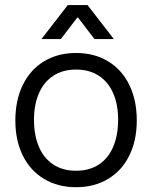

<svg xmlns="http://www.w3.org/2000/svg" viewBox="-20 -741 609 769"><path d="M41.5 -258.3Q41.5 -339.8 71.5 -401.1Q101.6 -462.4 156.7 -495.6Q211.9 -528.8 284.7 -528.8V-462.4Q231.4 -462.4 193.4 -437.5Q155.3 -412.6 135.5 -366.5Q115.7 -320.3 116.2 -258.3Q116.7 -198.2 136 -152.8Q155.3 -107.4 193.1 -82.3Q231 -57.1 284.7 -57.1V8.8Q211.9 8.8 156.7 -24.2Q101.6 -57.1 71.5 -117.7Q41.5 -178.2 41.5 -258.3ZM453.1 -258.3Q453.6 -320.3 433.8 -366.5Q414.1 -412.6 376 -437.5Q337.9 -462.4 284.7 -462.4V-528.8Q357.4 -528.8 412.6 -495.6Q467.8 -462.4 497.8 -401.1Q527.8 -339.8 527.8 -258.3Q527.8 -178.2 497.8 -117.7Q467.8 -57.1 412.6 -24.2Q357.4 8.8 284.7 8.8V-57.1Q338.4 -57.1 376.2 -82.3Q414.1 -107.4 433.3 -152.8Q452.6 -198.2 453.1 -258.3ZM251.5 -720.7H291V-670.4H289.3L223.6 -584.5H146ZM358.4 -584.5 292.7 -670.4H291V-720.7H330.6L436 -584.5Z"/></svg>

Font: Wand UI Pro
Style: Regular
Weight: 400
Designer: Andreas Faust
Version: Version 1.003;FEAKit 1.0